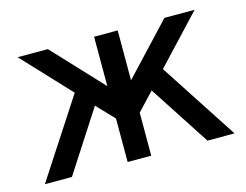

<svg xmlns="http://www.w3.org/2000/svg" viewBox="-73 -586 896 699"><g transform="rotate(-15 375.0 -236.0)"><path d="M17.1 0 208 -293V-293.9L41 -472.2H154.8L329.1 -286.1V-472.2H418V-284.2L594.2 -472.2H708L541 -293.9V-293L731.9 0H629.9L481 -229L418 -162.1V0H329.1V-164.1L267.1 -229L119.1 0Z"/></g></svg>

Font: CMU Bright
Style: SemiBold
Weight: 600
Version: Version 0.7.0